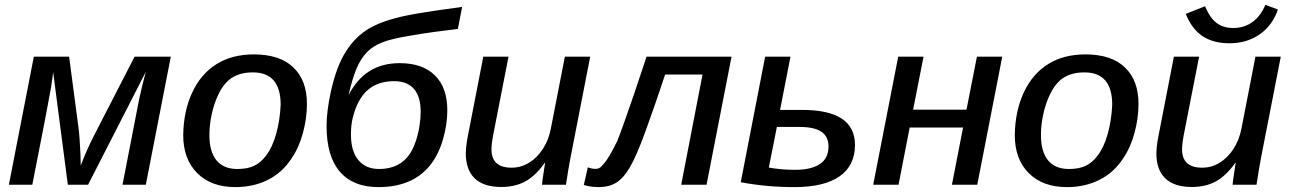

<svg xmlns="http://www.w3.org/2000/svg" viewBox="-20 -762 5322 792"><path d="M189.9 -397.9Q187 -379.4 168 -280Q148.9 -180.7 113.3 0H16.6L119.6 -528.3H265.1L302.2 -247.6Q306.2 -221.2 308.3 -189.2Q310.5 -157.2 311.8 -127.7Q313 -98.1 313 -78.6Q335 -137.7 365.2 -197.8L535.2 -528.3H684.6L581.5 0H485.4L553.2 -349.1Q559.1 -376.5 567.1 -410.2Q575.2 -443.8 581.5 -465.8L343.3 0H259.8L199.2 -464.8Q198.2 -455.1 195.8 -437.3Q193.4 -419.4 189.9 -397.9Z M1246.1 -333.5Q1246.1 -274.4 1229.7 -213.9Q1213.4 -153.3 1182.6 -108.4Q1145 -50.3 1085.4 -20.3Q1025.9 9.8 950.7 9.8Q851.1 9.8 793.5 -47.9Q735.8 -105.5 735.8 -204.6Q737.3 -304.7 772.9 -380.4Q808.6 -457 872.8 -497.3Q937 -537.6 1027.3 -537.6Q1133.8 -537.6 1189.9 -484.1Q1246.1 -430.7 1246.1 -333.5ZM1137.7 -330.1Q1137.7 -463.4 1022.9 -463.4Q960.9 -463.4 923.3 -431.2Q898.4 -409.7 880.6 -372.1Q862.8 -334.5 853.3 -290.5Q843.8 -246.6 843.8 -205.6Q843.8 -136.2 873 -100.6Q902.3 -64.9 959 -64.9Q1002 -64.9 1029.5 -78.6Q1057.1 -92.3 1077.6 -120.6Q1103.5 -153.8 1119.1 -209.5Q1134.8 -265.1 1137.7 -330.1Z M1628.9 -501.5Q1723.1 -501.5 1774.2 -450.9Q1825.2 -400.4 1825.2 -306.6Q1825.2 -249 1806.9 -185.8Q1788.6 -122.6 1752.4 -78.1Q1680.2 9.8 1541 9.8Q1436 9.8 1381.6 -54.2Q1327.1 -118.2 1327.1 -241.7Q1327.1 -272.9 1331.5 -307.9Q1335.9 -342.8 1343.8 -379.4Q1355 -432.6 1371.6 -477.3Q1388.2 -522 1409.7 -553.7Q1440.9 -602.5 1486.6 -634.3Q1532.2 -666 1608.9 -686.5Q1647 -697.3 1716.3 -708.7Q1785.6 -720.2 1886.2 -733.4L1868.7 -642.6Q1819.3 -636.7 1772.2 -630.4Q1725.1 -624 1683.1 -616.7Q1639.6 -609.9 1607.4 -602.3Q1575.2 -594.7 1556.2 -586.9Q1517.6 -571.8 1493.2 -546.4Q1468.3 -520.5 1450.9 -479.5Q1433.6 -438.5 1418 -370.6Q1453.6 -437.5 1505.4 -469.5Q1557.1 -501.5 1628.9 -501.5ZM1606 -427.2Q1553.7 -427.2 1516.1 -404.8Q1486.8 -387.2 1466.6 -354.7Q1446.3 -322.3 1435.1 -275.9Q1427.7 -247.6 1427.7 -206.5Q1427.7 -138.2 1458.3 -101.6Q1488.8 -64.9 1543.9 -64.9Q1629.9 -64.9 1671.9 -129.4Q1686 -151.9 1695.8 -181.6Q1705.6 -211.4 1710.4 -242.9Q1715.3 -274.4 1715.3 -300.3Q1715.3 -363.8 1687.3 -395.5Q1659.2 -427.2 1606 -427.2Z M2227.1 -90.3Q2188 -35.6 2146 -13.2Q2104 9.3 2047.9 9.3Q1974.6 9.3 1938 -26.4Q1901.4 -62 1901.4 -129.4Q1901.4 -139.2 1902.6 -152.6Q1903.8 -166 1906.2 -180.9Q1908.7 -195.8 1911.6 -209.5L1973.6 -528.3H2077.6L2017.6 -221.7Q2007.3 -172.4 2007.3 -146Q2007.3 -70.3 2090.3 -70.3Q2128.9 -70.3 2162.1 -90.6Q2195.3 -110.8 2219.2 -147.5Q2243.2 -184.1 2252.4 -232.4L2310.1 -528.3H2414.6L2333.5 -112.8Q2329.1 -90.8 2324.5 -62.7Q2319.8 -34.7 2314.5 0H2215.8Q2215.8 -3.4 2218 -20.8Q2220.2 -38.1 2223.6 -58.3Q2227.1 -78.6 2228.5 -90.3Z M2576.7 -69.3Q2554.7 -32.7 2530.8 -14.6Q2514.2 -2 2494.1 3.9Q2474.1 9.8 2449.2 9.8Q2431.6 9.8 2414.8 7.1Q2397.9 4.4 2388.2 1L2404.8 -71.8Q2420.9 -65.4 2437.5 -65.4Q2444.3 -65.4 2451.7 -68.8Q2459 -72.3 2469.2 -85Q2480 -96.2 2493.7 -119.1Q2507.3 -142.1 2526.4 -180.7Q2532.2 -195.3 2539.6 -215.3Q2546.9 -235.4 2556.2 -261.2Q2573.2 -308.1 2595.7 -374.5Q2618.2 -440.9 2647 -528.3H2997.6L2894.5 0H2790L2877.9 -454.6H2723.6Q2696.8 -373.5 2676 -314.2Q2655.3 -254.9 2641.1 -216.3Q2623 -167 2607.2 -130.4Q2591.3 -93.8 2576.7 -69.3Z M3506.8 -164.1Q3506.8 -79.1 3443.4 -34.7Q3379.9 9.8 3256.8 9.8Q3142.1 9.8 3035.6 -10.3L3136.2 -528.3H3240.7L3197.8 -308.6H3289.1Q3397.9 -308.6 3452.4 -272.5Q3506.8 -236.3 3506.8 -164.1ZM3151.4 -70.8Q3201.7 -61.5 3260.3 -61.5Q3325.7 -61.5 3361.6 -85Q3397.5 -108.4 3397.5 -158.2Q3397.5 -198.2 3368.7 -218.3Q3339.8 -238.3 3277.8 -238.3H3184.6Z M3732.4 -235.8 3686.5 0H3582L3685.1 -528.3H3789.6L3746.6 -309.6H3966.8L4009.8 -528.3H4114.3L4011.2 0H3906.7L3952.6 -235.8Z M4676.3 -333.5Q4676.3 -274.4 4659.9 -213.9Q4643.6 -153.3 4612.8 -108.4Q4575.2 -50.3 4515.6 -20.3Q4456.1 9.8 4380.9 9.8Q4281.2 9.8 4223.6 -47.9Q4166 -105.5 4166 -204.6Q4167.5 -304.7 4203.1 -380.4Q4238.8 -457 4303 -497.3Q4367.2 -537.6 4457.5 -537.6Q4564 -537.6 4620.1 -484.1Q4676.3 -430.7 4676.3 -333.5ZM4567.9 -330.1Q4567.9 -463.4 4453.1 -463.4Q4391.1 -463.4 4353.5 -431.2Q4328.6 -409.7 4310.8 -372.1Q4293 -334.5 4283.4 -290.5Q4273.9 -246.6 4273.9 -205.6Q4273.9 -136.2 4303.2 -100.6Q4332.5 -64.9 4389.2 -64.9Q4432.1 -64.9 4459.7 -78.6Q4487.3 -92.3 4507.8 -120.6Q4533.7 -153.8 4549.3 -209.5Q4564.9 -265.1 4567.9 -330.1Z M5075.7 -90.3Q5036.6 -35.6 4994.6 -13.2Q4952.6 9.3 4896.5 9.3Q4823.2 9.3 4786.6 -26.4Q4750 -62 4750 -129.4Q4750 -139.2 4751.2 -152.6Q4752.4 -166 4754.9 -180.9Q4757.3 -195.8 4760.3 -209.5L4822.3 -528.3H4926.3L4866.2 -221.7Q4856 -172.4 4856 -146Q4856 -70.3 4939 -70.3Q4977.5 -70.3 5010.7 -90.6Q5043.9 -110.8 5067.9 -147.5Q5091.8 -184.1 5101.1 -232.4L5158.7 -528.3H5263.2L5182.1 -112.8Q5177.7 -90.8 5173.1 -62.7Q5168.5 -34.7 5163.1 0H5064.5Q5064.5 -3.4 5066.7 -20.8Q5068.8 -38.1 5072.3 -58.3Q5075.7 -78.6 5077.1 -90.3ZM5051.3 -583.5Q4984.9 -583.5 4940.7 -612.8Q4896.5 -642.1 4871.1 -704.6L4950.7 -736.3Q4971.2 -687.5 4998.8 -667Q5026.4 -646.5 5066.9 -646.5Q5111.8 -646.5 5146 -670.9Q5180.2 -695.3 5199.7 -742.2L5251.5 -722.7Q5229 -657.2 5176.3 -620.4Q5123.5 -583.5 5051.3 -583.5Z"/></svg>

Font: Arimo Medium
Style: Italic
Weight: 500
Italic angle: -12°
Designer: Steve Matteson
Foundry: Monotype Imaging Inc.
Version: Version 1.33